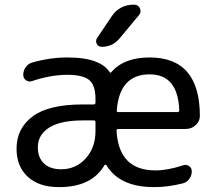

<svg xmlns="http://www.w3.org/2000/svg" viewBox="-20 -800 905 810"><path d="M472.7 -335Q471.7 -327.1 478.5 -327.1H728.5Q736.3 -327.1 736.3 -335Q730.5 -486.3 611.3 -486.3Q484.4 -486.3 472.7 -335ZM545.9 -780.3Q563.5 -780.3 570.3 -764.6Q577.1 -749 566.4 -736.3L483.4 -636.7Q454.1 -602.5 409.2 -602.5Q394.5 -602.5 388.2 -615.2Q381.8 -627.9 389.6 -639.6L452.1 -732.4Q466.8 -754.9 490.7 -767.6Q514.6 -780.3 542 -780.3ZM382.8 -285.2Q382.8 -292 375 -292H330.1Q235.4 -292 187.5 -261.7Q139.6 -231.4 139.6 -178.7Q139.6 -134.8 165.5 -110.4Q191.4 -85.9 238.3 -85.9Q299.8 -85.9 341.3 -131.3Q382.8 -176.8 382.8 -247.1V-283.2ZM611.3 -557.6Q823.2 -557.6 823.2 -310.5Q823.2 -288.1 805.7 -272.5Q788.1 -255.9 763.7 -255.9H478.5Q471.7 -255.9 471.7 -249Q480.5 -81.1 635.7 -81.1Q687.5 -81.1 752 -102.5Q765.6 -107.4 777.3 -99.6Q789.1 -91.8 789.1 -77.1Q789.1 -59.6 778.3 -44.9Q767.6 -30.3 751 -26.4Q688.5 -10.7 633.8 -10.7Q631.8 -10.7 628.9 -10.7Q484.4 -10.7 428.7 -103.5Q426.8 -105.5 424.8 -105.5Q422.9 -105.5 420.9 -103.5Q367.2 -10.7 230.5 -10.7Q228.5 -10.7 227.5 -10.7Q144.5 -10.7 97.2 -54.2Q49.8 -97.7 49.8 -172.9Q49.8 -257.8 117.2 -308.6Q184.6 -359.4 330.1 -359.4H375Q382.8 -359.4 382.8 -367.2V-382.8Q382.8 -439.5 356.9 -461.9Q331.1 -484.4 263.7 -484.4Q194.3 -484.4 115.2 -458Q101.6 -453.1 89.8 -461.4Q78.1 -469.7 78.1 -484.4Q78.1 -502 88.4 -516.6Q98.6 -531.2 115.2 -536.1Q191.4 -557.6 263.7 -557.6Q338.9 -557.6 383.8 -540Q423.8 -524.4 441.4 -497.1Q445.3 -490.2 450.2 -496.1Q502.9 -557.6 611.3 -557.6Z"/></svg>

Font: Gen Jyuu Gothic P Regular
Style: Regular
Weight: 400
Designer: [Source Han Sans]
Ryoko NISHIZUKA  (kana & ideographs); Paul D. Hunt (Latin, Greek & Cyrillic); Wenlong ZHANG  (bopomofo
Version: Version 1.002.20150607